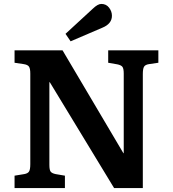

<svg xmlns="http://www.w3.org/2000/svg" viewBox="-20 -956 877 976"><path d="M54 0V-63L103 -71Q121 -74 127.5 -84Q134 -94 134 -122V-582Q134 -607 127.5 -617Q121 -627 101 -630L54 -637V-700H298L608 -176L609 -181V-582Q609 -607 602.5 -616Q596 -625 576 -629L530 -637V-700H785V-637L737 -630Q718 -627 712 -616.5Q706 -606 706 -579V0H560L232 -540L231 -534V-118Q231 -92 237.5 -83.5Q244 -75 263 -71L310 -63V0ZM339 -746 313 -784 452 -912Q477 -936 495 -936Q520 -936 534.5 -917Q549 -898 549 -876Q549 -835 500 -815Z"/></svg>

Font: Literata SemiBold
Style: Regular
Weight: 600
Designer: Latin by Veronika Burian and Jose Scaglione. Greek by Irene Vlachou. Cyrillic by Vera Evstafieva.
Foundry: TypeTogether
Version: Version 3.103; ttfautohint (v1.8.4.7-5d5b);gftools[0.9.29]